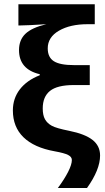

<svg xmlns="http://www.w3.org/2000/svg" viewBox="-20 -726 502 917"><path d="M41.5 -198.7Q41.5 -255.9 74.7 -299.1Q107.9 -342.3 169.9 -366.7V-371.6Q70.8 -395 70.8 -486.8Q70.8 -535.2 101.3 -564.5Q131.8 -593.8 201.2 -610.4Q108.4 -604.5 78.1 -604.5H67.9V-705.6H432.6V-610.4H398.4Q314.9 -610.4 261.5 -579.3Q208 -548.3 208 -495.1Q208 -452.1 237.3 -433.6Q266.6 -415 333.5 -415H408.7V-319.8H332.5Q253.9 -319.8 219 -292Q184.1 -264.2 184.1 -208Q184.1 -175.8 194.8 -156.5Q205.6 -137.2 227.5 -125.2Q249.5 -113.3 311 -101.1Q386.2 -85.9 422.1 -57.6Q458 -29.3 458 16.6Q458 84.5 395.5 171.9H256.3Q287.6 129.9 305.4 94.7Q323.2 59.6 323.2 38.1Q323.2 23.4 305.4 14.2Q287.6 4.9 241.2 -3.4Q143.1 -21 92.3 -70.3Q41.5 -119.6 41.5 -198.7Z"/></svg>

Font: Bpm'online Open Sans
Style: Bold
Weight: 700
Foundry: Ascender Corporation
Version: Version 1.10